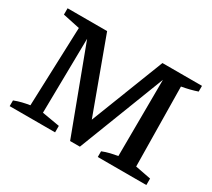

<svg xmlns="http://www.w3.org/2000/svg" viewBox="-126 -881 1221 1106"><g transform="rotate(30 484.5 -327.5)"><path d="M838 -63 942 -43V0H619V-38Q644 -48 669 -54Q694 -60 719 -64L722 -615L737 -612L500 0H435L210 -600L226 -602L218 -63L335 -43V0H33V-38Q59 -48 83.5 -54Q108 -60 134 -64L153 -589L40 -613V-655H303L496 -130L467 -131L671 -655H934V-617Q911 -609 885 -602.5Q859 -596 831 -591Z"/></g></svg>

Font: Piazzolla 24pt SemiBold
Style: Regular
Weight: 600
Designer: Juan Pablo del Peral
Foundry: Huerta Tipografica
Version: Version 2.005